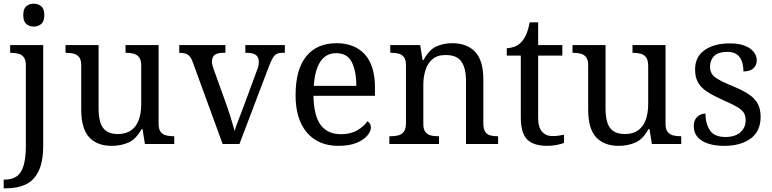

<svg xmlns="http://www.w3.org/2000/svg" viewBox="-32 -780 4184 1040"><path d="M-12 240V193H-5Q31 193 56.5 176.5Q82 160 95 119.5Q108 79 108 9V-426Q108 -456 96.5 -470.5Q85 -485 66.5 -489.5Q48 -494 26 -494H23V-536H202V8Q202 97 176.5 148Q151 199 106.5 219.5Q62 240 4 240ZM151 -636Q127 -636 110.5 -650Q94 -664 94 -698Q94 -733 110.5 -746.5Q127 -760 151 -760Q174 -760 191 -746.5Q208 -733 208 -698Q208 -664 191 -650Q174 -636 151 -636Z M573 10Q494 10 451 -36.5Q408 -83 408 -186V-426Q408 -456 396.5 -470.5Q385 -485 366.5 -489.5Q348 -494 326 -494H323V-536H502V-191Q502 -148 511.5 -117Q521 -86 544 -70Q567 -54 607 -54Q651 -54 679 -74.5Q707 -95 720 -131.5Q733 -168 733 -216V-422Q733 -454 722 -469Q711 -484 692.5 -489Q674 -494 651 -494H648V-536H827V-109Q827 -80 838.5 -65.5Q850 -51 868.5 -46.5Q887 -42 909 -42H912V0H753L740 -81H735Q704 -25 663 -7.5Q622 10 573 10Z M1013 -441Q1006 -462 996.5 -473.5Q987 -485 973.5 -489.5Q960 -494 939 -494V-536H1189V-494H1176Q1146 -494 1131 -482.5Q1116 -471 1116 -446Q1116 -438 1118 -429Q1120 -420 1124 -409L1192 -220Q1201 -196 1210 -167.5Q1219 -139 1226.5 -113.5Q1234 -88 1239 -70Q1244 -91 1260 -131Q1276 -171 1289 -207L1361 -402Q1366 -414 1368 -425.5Q1370 -437 1370 -445Q1370 -471 1353.5 -482.5Q1337 -494 1304 -494H1297V-536H1511V-494H1499Q1480 -494 1467.5 -488Q1455 -482 1445 -465Q1435 -448 1423 -416L1265 0H1174Z M1801 10Q1692 10 1630.5 -62Q1569 -134 1569 -264Q1569 -404 1627 -475Q1685 -546 1791 -546Q1888 -546 1943.5 -486Q1999 -426 1999 -307V-261H1666Q1668 -152 1705.5 -102.5Q1743 -53 1815 -53Q1867 -53 1903.5 -74.5Q1940 -96 1958 -123Q1965 -120 1971 -111Q1977 -102 1977 -89Q1977 -69 1958 -46Q1939 -23 1900 -6.5Q1861 10 1801 10ZM1898 -315Q1898 -395 1873.5 -443.5Q1849 -492 1789 -492Q1734 -492 1703.5 -446.5Q1673 -401 1668 -315Z M2077 0V-42H2085Q2108 -42 2126.5 -47Q2145 -52 2156 -67.5Q2167 -83 2167 -114V-426Q2167 -456 2156 -470.5Q2145 -485 2127 -489.5Q2109 -494 2087 -494H2082V-536H2244L2257 -455H2262Q2293 -511 2331.5 -528.5Q2370 -546 2418 -546Q2497 -546 2541.5 -499.5Q2586 -453 2586 -350V-114Q2586 -83 2595.5 -67.5Q2605 -52 2622 -47Q2639 -42 2661 -42H2666V0H2492V-345Q2492 -410 2467.5 -446Q2443 -482 2382 -482Q2337 -482 2310.5 -459.5Q2284 -437 2272.5 -400Q2261 -363 2261 -320V-109Q2261 -80 2272 -65.5Q2283 -51 2301 -46.5Q2319 -42 2341 -42H2346V0Z M2934 10Q2858 10 2823.5 -24.5Q2789 -59 2789 -145V-479H2713V-519Q2731 -519 2753 -526.5Q2775 -534 2791 -551Q2808 -569 2819 -595Q2830 -621 2837 -659H2883V-536H3014V-479H2883V-142Q2883 -91 2904 -67Q2925 -43 2959 -43Q2977 -43 2992 -45Q3007 -47 3023 -50V-6Q3010 0 2984 5Q2958 10 2934 10Z M3319 10Q3240 10 3197 -36.5Q3154 -83 3154 -186V-426Q3154 -456 3142.5 -470.5Q3131 -485 3112.5 -489.5Q3094 -494 3072 -494H3069V-536H3248V-191Q3248 -148 3257.5 -117Q3267 -86 3290 -70Q3313 -54 3353 -54Q3397 -54 3425 -74.5Q3453 -95 3466 -131.5Q3479 -168 3479 -216V-422Q3479 -454 3468 -469Q3457 -484 3438.5 -489Q3420 -494 3397 -494H3394V-536H3573V-109Q3573 -80 3584.5 -65.5Q3596 -51 3614.5 -46.5Q3633 -42 3655 -42H3658V0H3499L3486 -81H3481Q3450 -25 3409 -7.5Q3368 10 3319 10Z M3891 10Q3841 10 3804 -2Q3767 -14 3746.5 -37.5Q3726 -61 3726 -96Q3726 -123 3737 -138Q3748 -153 3762.5 -159Q3777 -165 3789 -165Q3789 -113 3812.5 -75.5Q3836 -38 3897 -38Q3950 -38 3978.5 -63.5Q4007 -89 4007 -129Q4007 -154 3996.5 -170Q3986 -186 3959.5 -201.5Q3933 -217 3884 -238Q3833 -261 3799.5 -282.5Q3766 -304 3749.5 -332.5Q3733 -361 3733 -404Q3733 -472 3784.5 -508.5Q3836 -545 3921 -545Q3969 -545 4001.5 -532.5Q4034 -520 4050.5 -499Q4067 -478 4067 -453Q4067 -426 4048.5 -409.5Q4030 -393 3995 -393Q3995 -443 3974 -471Q3953 -499 3909 -499Q3858 -499 3836 -476.5Q3814 -454 3814 -419Q3814 -381 3842.5 -360.5Q3871 -340 3938 -313Q3991 -291 4024 -269Q4057 -247 4072.5 -218Q4088 -189 4088 -147Q4088 -69 4034 -29.5Q3980 10 3891 10Z"/></svg>

Font: Noto Serif Gurmukhi
Style: Regular
Weight: 400
Designer: Vaibhav Singh and the Monotype Design Team
Foundry: Monotype Imaging Inc.
Version: Version 2.003